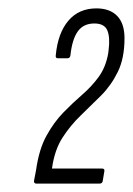

<svg xmlns="http://www.w3.org/2000/svg" viewBox="-20 -795 317 458"><path d="M67 -357Q61 -357 61 -363L66 -389Q73 -439 91 -471.5Q109 -504 131.5 -527Q154 -550 176 -569Q198 -588 215 -611Q232 -634 238 -667L239 -675Q243 -706 236 -722.5Q229 -739 205 -739Q179 -739 165.5 -720Q152 -701 148 -663Q147 -656 141 -656H118Q112 -656 113 -663Q118 -716 143 -745.5Q168 -775 210 -775Q242 -775 259.5 -757Q277 -739 277 -704Q277 -656 261 -623.5Q245 -591 221 -567Q197 -543 172.5 -519.5Q148 -496 129 -466.5Q110 -437 104 -393H223Q230 -393 229 -387L225 -363Q224 -357 217 -357Z"/></svg>

Font: Sofia Sans Extra Condensed Light
Style: Italic
Weight: 300
Italic angle: -9°
Version: Version 4.100